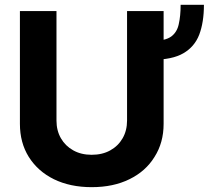

<svg xmlns="http://www.w3.org/2000/svg" viewBox="-20 -774 910 805"><path d="M737.3 -753.9Q761.7 -753.9 835 -753.9Q835 -680.7 815.4 -628.9Q795.9 -578.1 749 -550.8Q702.1 -523.4 618.2 -523.4Q618.2 -549.8 618.2 -602.5Q672.9 -602.5 698.2 -621.1Q722.7 -639.6 729.5 -672.9Q737.3 -707 737.3 -753.9ZM512.7 -727.5Q550.8 -727.5 666 -727.5Q666 -609.4 666 -254.9Q666 -175.8 627.9 -116.2Q590.8 -55.7 522.5 -22.5Q455.1 10.7 364.3 10.7Q274.4 10.7 206.1 -22.5Q138.7 -55.7 100.6 -116.2Q63.5 -175.8 63.5 -254.9Q63.5 -412.1 63.5 -727.5Q101.6 -727.5 216.8 -727.5Q216.8 -612.3 216.8 -268.6Q216.8 -226.6 235.4 -194.3Q253.9 -162.1 287.1 -143.6Q320.3 -125 364.3 -125Q409.2 -125 442.4 -143.6Q475.6 -162.1 494.1 -194.3Q512.7 -226.6 512.7 -268.6Q512.7 -420.9 512.7 -727.5Z"/></svg>

Font: DeepSea
Style: Bold
Weight: 700
Designer: Stem
Version: Version 3.019;git-0a5106e0b